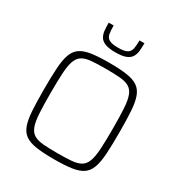

<svg xmlns="http://www.w3.org/2000/svg" viewBox="-209 -1061 1143 1215"><g transform="rotate(30 362.0 -453.0)"><path d="M362 8Q284 8 233 0.5Q182 -7 152.5 -27.5Q123 -48 109 -87Q95 -126 91 -188.5Q87 -251 87 -344Q87 -437 91 -499.5Q95 -562 109 -601Q123 -640 152.5 -660.5Q182 -681 233 -688.5Q284 -696 362 -696Q440 -696 491 -688.5Q542 -681 571.5 -660.5Q601 -640 615 -601Q629 -562 633 -499.5Q637 -437 637 -344Q637 -251 633 -188.5Q629 -126 615 -87Q601 -48 571.5 -27.5Q542 -7 491 0.5Q440 8 362 8ZM362 -36Q424 -36 465.5 -39.5Q507 -43 532 -57.5Q557 -72 569.5 -105Q582 -138 585.5 -195.5Q589 -253 589 -344Q589 -435 585.5 -492.5Q582 -550 569.5 -583Q557 -616 532 -630.5Q507 -645 465.5 -648.5Q424 -652 362 -652Q299 -652 258 -648.5Q217 -645 192 -630.5Q167 -616 154.5 -583Q142 -550 138.5 -492.5Q135 -435 135 -344Q135 -253 138.5 -195.5Q142 -138 154.5 -105Q167 -72 192 -57.5Q217 -43 258 -39.5Q299 -36 362 -36ZM361 -772Q313 -772 286 -782.5Q259 -793 247.5 -812.5Q236 -832 233.5 -857.5Q231 -883 231 -914H267Q267 -879 271 -854.5Q275 -830 295 -818Q315 -806 361 -806Q408 -806 427.5 -818Q447 -830 451.5 -854.5Q456 -879 456 -914H492Q492 -883 489.5 -857.5Q487 -832 475 -812.5Q463 -793 436 -782.5Q409 -772 361 -772Z"/></g></svg>

Font: Saira Thin ExtraLight
Style: Regular
Weight: 250
Version: Version 1.101